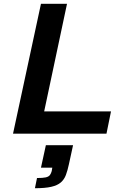

<svg xmlns="http://www.w3.org/2000/svg" viewBox="-20 -708 665 1017"><path d="M49 0 197 -688H335L214 -118H568L544 0ZM165 289 176 235Q207 235 222.5 231.5Q238 228 244.5 219Q251 210 254 198L257 180H197L223 61H367L345 162Q338 195 329 219Q320 243 302 258.5Q284 274 251.5 281.5Q219 289 165 289Z"/></svg>

Font: Saira Expanded SemiBold
Style: Italic
Weight: 600
Width: 7
Italic angle: -12°
Designer: Hector Gatti with collaboration of the Omnibus-Type team
Foundry: Omnibus-Type
Version: Version 1.101